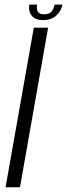

<svg xmlns="http://www.w3.org/2000/svg" viewBox="-20 -792 284 812"><path d="M3.5 0 123 -675H183.5L64.5 0ZM162 -707Q128.5 -707 113.8 -726.2Q99 -745.5 104 -772.5H137Q133.5 -753.5 140.2 -742.5Q147 -731.5 166.5 -731.5Q187.5 -731.5 197.5 -742.8Q207.5 -754 211 -772.5H244Q239 -745.5 218 -726.2Q197 -707 162 -707Z"/></svg>

Font: Anybody Light
Style: Italic
Weight: 300
Italic angle: -10°
Designer: Tyler Finck
Foundry: Etcetera Type Company
Version: Version 1.010; ttfautohint (v1.8.3) -l 8 -r 50 -G 200 -x 14 